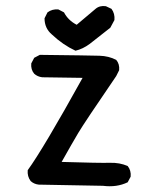

<svg xmlns="http://www.w3.org/2000/svg" viewBox="-20 -634 540 651"><path d="M329 -4 111 -8Q95 -10 84 -20Q72 -36 74 -57Q127 -130 260 -370L123 -372Q107 -374 96 -384Q84 -398 86 -419L96 -438L115 -448Q286 -446 317.5 -445Q349 -444 374 -431Q386 -417 384 -396L374 -376Q266 -218 245.5 -183.5Q225 -149 189 -85Q319 -81 352.5 -82Q386 -83 413 -71Q425 -56 423 -35L413 -16Q376 2 329 -4ZM236 -462Q193 -482 156 -517Q131 -538 131 -572L141 -592Q157 -604 178 -602L197 -592Q211 -565 240 -550L304 -604Q318 -616 339 -613L358 -604Q370 -588 368 -566L354 -540L284 -485Q261 -468 236 -462Z"/></svg>

Font: NaniFont Regular
Style: Regular
Weight: 400
Designer: Nanigashitei
Version: Version 1.036